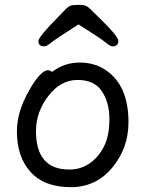

<svg xmlns="http://www.w3.org/2000/svg" viewBox="-20 -751 602 795"><path d="M267 -49Q314 -49 351 -74.5Q388 -100 410.5 -144.5Q433 -189 433 -258Q433 -326 402 -373Q371 -420 301 -420Q231 -420 180 -353.5Q129 -287 129 -208Q129 -49 267 -49ZM273 24Q164 24 107 -38.5Q50 -101 50 -207Q50 -289 101 -377Q121 -414 142 -437Q163 -460 177 -460Q190 -460 195 -453Q247 -492 309 -492Q371 -492 416 -462Q512 -399 512 -245Q512 -141 449 -62Q381 24 273 24ZM446 -559Q436 -559 417.5 -575Q399 -591 305 -650Q208 -588 190.5 -573.5Q173 -559 163 -559Q139 -559 139 -581Q139 -598 222 -682Q242 -703 254 -715Q266 -727 277.5 -729Q289 -731 312 -731Q336 -731 349 -718Q362 -705 382 -686Q470 -601 470 -582Q470 -559 446 -559Z"/></svg>

Font: LXGW WenKai Medium
Style: Regular
Weight: 500
Designer: LXGW / Fontworks Inc.
Foundry: LXGW / Fontworks Inc.
Version: Version 1.501; October 10, 2024